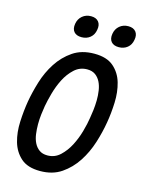

<svg xmlns="http://www.w3.org/2000/svg" viewBox="-138 -1034 876 1130"><g transform="rotate(15 300.0 -469.0)"><path d="M236 -90Q281 -90 313.5 -120.5Q346 -151 368 -193.5Q390 -236 403.5 -284Q417 -332 422 -367Q426 -389 429.5 -418Q433 -447 433.5 -477.5Q434 -508 429.5 -537.5Q425 -567 413.5 -589.5Q402 -612 382.5 -626Q363 -640 333 -640Q288 -640 255 -609.5Q222 -579 200.5 -536.5Q179 -494 166 -447Q153 -400 147 -366Q143 -343 139.5 -313.5Q136 -284 136 -253.5Q136 -223 140 -193.5Q144 -164 155.5 -141Q167 -118 186.5 -104Q206 -90 236 -90ZM218 10Q142 10 101 -26.5Q60 -63 44 -119Q28 -175 31 -241Q34 -307 44 -367Q54 -425 74 -490.5Q94 -556 130 -611.5Q166 -667 219.5 -703.5Q273 -740 350 -740Q426 -740 467.5 -704Q509 -668 525 -612.5Q541 -557 538.5 -492Q536 -427 526 -369Q516 -308 495 -241.5Q474 -175 437.5 -119Q401 -63 347.5 -26.5Q294 10 218 10ZM477 -814Q446 -814 431 -831.5Q416 -849 421 -880Q426 -911 448 -929.5Q470 -948 501 -948Q532 -948 547 -929.5Q562 -911 556 -880Q551 -849 529.5 -831.5Q508 -814 477 -814ZM250 -814Q219 -814 204 -831.5Q189 -849 194 -880Q199 -911 221 -929.5Q243 -948 274 -948Q305 -948 320 -929.5Q335 -911 329 -880Q324 -849 302.5 -831.5Q281 -814 250 -814Z"/></g></svg>

Font: Maple Mono NL Medium
Style: Italic
Weight: 500
Italic angle: -10°
Monospace: yes
Designer: subframe7536
Version: Version 7.000